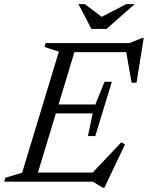

<svg xmlns="http://www.w3.org/2000/svg" viewBox="-37 -878 714 928"><path d="M247.5 -628.5 178 -651 184 -670H336L133 0H-17L-11 -19L70 -43ZM571.5 -635.5 592 -626H275L289.5 -670H589.5L650 -694.5H657.5L623 -478.5H599ZM460 29.5 412 0H84.5L99 -44H441L401.5 -34L549.5 -190.5L567 -180L467.5 29.5ZM423.5 -220.5H388L411 -330H185.5L198.5 -373H424L468 -482.5H503.5L463.5 -351.5ZM614 -858 477.5 -738H405L342 -858H373L459 -793H447.5L573 -858Z"/></svg>

Font: Newsreader 16pt
Style: Italic
Weight: 400
Italic angle: -17°
Designer: Hugues Gentile
Foundry: Production Type
Version: Version 1.003